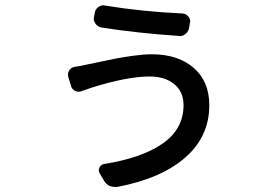

<svg xmlns="http://www.w3.org/2000/svg" viewBox="-20 -659 1040 735"><path d="M682.6 -256.8Q682.6 -307.6 647 -336.9Q611.3 -366.2 552.7 -366.2Q466.8 -366.2 330.1 -323.2Q314.5 -318.4 293 -310.5Q280.3 -304.7 267.6 -311Q254.9 -317.4 252 -330.1L241.2 -365.2Q240.2 -370.1 240.2 -374Q240.2 -381.8 245.1 -389.6Q252.9 -401.4 266.6 -403.3Q289.1 -406.2 308.6 -411.1Q319.3 -413.1 358.4 -421.4Q397.5 -429.7 424.8 -435.1Q452.1 -440.4 491.7 -445.8Q531.2 -451.2 561.5 -451.2Q661.1 -451.2 721.2 -399.4Q781.2 -347.7 781.2 -255.9Q781.2 -136.7 689.5 -56.2Q597.7 24.4 428.7 56.6Q424.8 56.6 419.9 56.6Q409.2 56.6 399.4 52.7Q385.7 45.9 377.9 32.2L361.3 3.9Q357.4 -3.9 358.4 -10.7Q359.4 -17.6 364.7 -23.4Q370.1 -29.3 377.9 -31.2Q522.5 -53.7 602.5 -109.4Q682.6 -165 682.6 -256.8ZM368.2 -553.7Q353.5 -556.6 345.7 -568.4Q338.9 -577.1 338.9 -587.9Q338.9 -590.8 339.8 -593.8L342.8 -609.4Q344.7 -624 356.4 -631.8Q365.2 -638.7 376 -638.7Q378.9 -638.7 381.8 -637.7Q526.4 -614.3 678.7 -607.4Q692.4 -606.4 701.2 -595.7Q708 -587.9 708 -577.1Q708 -574.2 707 -571.3L704.1 -553.7Q702.1 -539.1 690.4 -529.3Q680.7 -520.5 667 -520.5Q666 -520.5 664.1 -521.5Q504.9 -532.2 368.2 -553.7Z"/></svg>

Font: Gen Jyuu GothicL Medium
Style: Regular
Weight: 500
Designer: [Source Han Sans]
Ryoko NISHIZUKA  (kana & ideographs); Paul D. Hunt (Latin, Greek & Cyrillic); Wenlong ZHANG  (bopomofo
Version: Version 1.002.20150607